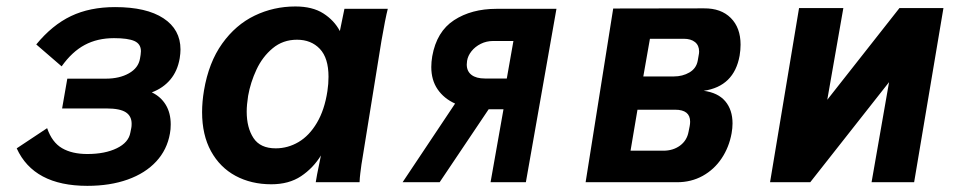

<svg xmlns="http://www.w3.org/2000/svg" viewBox="-20 -578 3040 609"><path d="M33 -107.5 129.5 -171.5Q145 -126.5 176.8 -108Q208.5 -89.5 257 -89.5Q313 -89.5 350.5 -107.8Q388 -126 393.5 -157.5L396.5 -172.5Q397.5 -177 397.5 -185.5Q397.5 -210 378.8 -222Q360 -234 318 -234H177L193.5 -328.5H315.5Q359 -328.5 389 -345.5Q419 -362.5 424 -392L426 -404Q427 -412 427 -415.5Q427 -438.5 406.5 -447.8Q386 -457 341.5 -457Q289 -457 248.8 -435.5Q208.5 -414 175.5 -367.5L95 -437Q145.5 -498.5 205.2 -527Q265 -555.5 345 -555.5Q444.5 -555.5 498.5 -520Q552.5 -484.5 552.5 -421Q552.5 -409 550 -393Q543 -352.5 520.2 -325.5Q497.5 -298.5 461.5 -285Q490 -271.5 505.8 -245.5Q521.5 -219.5 521.5 -183.5Q521.5 -167 519 -154.5Q510 -103 475.5 -65.8Q441 -28.5 385 -8.5Q329 11.5 257 11.5Q87 11.5 33 -107.5Z M621 -222.5Q621 -255 627 -291Q642 -380 684.8 -439.8Q727.5 -499.5 787.8 -528.5Q848 -557.5 917 -557.5Q971 -557.5 1005.5 -535.5Q1040 -513.5 1058 -479.5L1072.5 -550H1210Q1202 -518.5 1190 -449L1129 -71.5L1126.5 -56.5Q1124.5 -42 1122.8 -28Q1121 -14 1120.5 0H981.5Q984 -17.5 993.5 -63L998 -85Q973.5 -45 935 -19.2Q896.5 6.5 840.5 6.5Q777 6.5 727.2 -20.2Q677.5 -47 649.2 -98.5Q621 -150 621 -222.5ZM1018.5 -289Q1022 -312 1022 -334.5Q1022 -394 994.5 -423Q967 -452 922 -452Q877.5 -452 845 -425Q812.5 -398 793.5 -357.2Q774.5 -316.5 767 -274Q762.5 -245 762.5 -224Q762.5 -173 784 -140.2Q805.5 -107.5 854.5 -107.5Q893 -107.5 927 -127.5Q961 -147.5 985.2 -188.5Q1009.5 -229.5 1018.5 -289Z M1577 -231.5H1530L1374.5 0H1257L1423.5 -249.5Q1388 -265.5 1368 -294.8Q1348 -324 1348 -365.5Q1348 -381.5 1351 -399.5Q1365 -478 1420.2 -514Q1475.5 -550 1554.5 -550H1745L1648 0H1536ZM1587.5 -329 1608.5 -448H1544.5Q1523 -448 1505 -439Q1487 -430 1475.5 -415.5Q1464 -401 1461.5 -385Q1460.5 -377 1460.5 -373.5Q1460.5 -352 1475.5 -340.5Q1490.5 -329 1518 -329Z M1925 -551 2213 -551.5Q2267 -552 2298 -521Q2329 -490 2329 -436.5Q2329 -419.5 2326 -401.5Q2308.5 -304 2212 -290Q2257.5 -284 2280.5 -256.8Q2303.5 -229.5 2303.5 -186.5Q2303.5 -171.5 2300.5 -155Q2292.5 -111 2269 -75.8Q2245.5 -40.5 2209 -20.2Q2172.5 0 2127.5 0H1837.5ZM2164 -160 2167.5 -177.5Q2169 -185 2169 -192Q2169 -230 2121.5 -230H2002L1980 -100H2084Q2115 -100 2137 -116.2Q2159 -132.5 2164 -160ZM2193 -385 2196 -402Q2197.5 -409 2197.5 -414.5Q2197.5 -434 2184.5 -444.5Q2171.5 -455 2149 -455H2041.5L2020.5 -335.5H2117Q2145 -335.5 2166.8 -348.2Q2188.5 -361 2193 -385Z M2514.5 -552.5H2655L2604 -261.5L2833 -552.5H2972.5L2879.5 0H2744.5L2800 -317.5L2550 0H2422.5Z"/></svg>

Font: JuliaMono ExtraBold
Style: Italic
Weight: 800
Italic angle: -9°
Monospace: yes
Designer: cormullion
Foundry: corm
Version: Version 0.057; ttfautohint (v1.8.4)